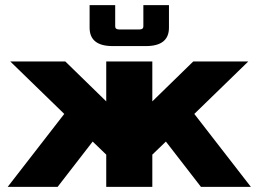

<svg xmlns="http://www.w3.org/2000/svg" viewBox="-20 -730 1010 750"><path d="M10 0 231 -285 20 -490H235L395 -334V-490H575V-334L735 -490H950L739 -285L960 0H765L628 -177L575 -126V0H395V-126L342 -177L205 0ZM330 -622V-710H430V-627Q430 -615 445 -615H525Q540 -615 540 -627V-710H640V-622Q640 -550 550 -550H420Q330 -550 330 -622Z"/></svg>

Font: Xolonium
Style: Bold
Weight: 700
Designer: Severin Meyer
Version: Version 4.2